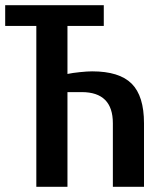

<svg xmlns="http://www.w3.org/2000/svg" viewBox="-20 -720 620 740"><path d="M120 -620H0V-700H380V-620H240V-435Q259 -439 288 -442Q317 -445 335 -445Q440 -445 487.5 -397.5Q535 -350 535 -245V0H415V-245Q415 -365 295 -365H240V0H120Z"/></svg>

Font: Cuprum
Style: Bold
Weight: 700
Designer: Jovanny Lemonad
Foundry: Jovanny Lemonad
Version: Version 2.000